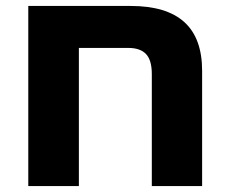

<svg xmlns="http://www.w3.org/2000/svg" viewBox="-20 -625 770 645"><path d="M419 -605Q539 -605 599 -551Q659 -497 659 -387V0H490V-376Q490 -423 470.5 -443.5Q451 -464 411 -464H245V0H75V-605Z"/></svg>

Font: Noto Sans Hebrew ExtraBold
Style: Regular
Weight: 800
Designer: Monotype Design Team
Foundry: Monotype Imaging Inc.
Version: Version 2.003